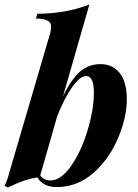

<svg xmlns="http://www.w3.org/2000/svg" viewBox="-44 -815 611 851"><path d="M337.9 -478Q310.5 -478 275.6 -428.5Q240.7 -378.9 209.5 -299.8L134.3 -37.1Q151.9 -15.1 179.2 -15.1Q226.1 -15.1 271 -79.3Q315.9 -143.6 344 -236.8Q372.1 -330.1 372.1 -404.3Q372.1 -478.5 337.9 -478ZM207 14.2Q147.5 14.2 122.1 -28.3Q73.2 -23.9 -8.8 16.1L-23.9 8.8Q-10.3 -18.6 -2.9 -49.8L178.2 -667Q182.6 -682.6 182.6 -698.2Q182.6 -732.4 115.2 -732.9L121.1 -753.9Q248.5 -754.9 352.1 -794.9L235.4 -388.7Q271.5 -462.9 309.8 -496.8Q348.1 -530.8 401.4 -530.8Q454.6 -530.8 486.3 -491.5Q518.1 -452.1 518.1 -374Q518.1 -295.9 479.7 -203.9Q441.4 -111.8 370.4 -48.8Q299.3 14.2 207 14.2Z"/></svg>

Font: PlayfairDisplay-BoldItalic
Style: Bold Italic
Weight: 700
Italic angle: -14.9847°
Designer: Claus Eggers Sørensen
Foundry: Claus Eggers Sørensen
Version: Version 1.002;PS 001.002;hotconv 1.0.70;makeotf.lib2.5.58329